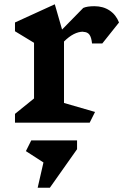

<svg xmlns="http://www.w3.org/2000/svg" viewBox="-20 -573 579 897"><path d="M279 -379V-92L424 -50L399 0H50V-41L139 -113V-373L50 -427V-468L236 -553L270 -435L369 -536Q387 -544 421 -544Q462 -544 492 -524Q522 -504 536 -468L458 -370H410Q407 -399 397.5 -411.5Q388 -424 369 -424V-425Q325 -425 279 -379ZM340 124 213 304H156L183 186L101 133L126 83H340Z"/></svg>

Font: Inknut Antiqua SemiBold
Style: Regular
Weight: 600
Designer: Claus Eggers Sørensen
Foundry: Claus Eggers Sørensen
Version: Version 1.003; ttfautohint (v1.8.2) -l 8 -r 50 -G 200 -x 14 